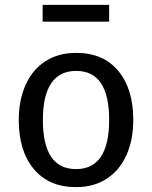

<svg xmlns="http://www.w3.org/2000/svg" viewBox="-20 -756 624 788"><path d="M527 -264Q527 -182 499 -119.5Q471 -57 418 -22.5Q365 12 292 12Q181 12 119 -62Q57 -136 57 -263Q57 -345 85 -407.5Q113 -470 166 -504.5Q219 -539 293 -539Q404 -539 465.5 -465Q527 -391 527 -264ZM156 -263Q156 -62 292 -62Q428 -62 428 -264Q428 -465 293 -465Q156 -465 156 -263ZM155 -667V-736H428V-667Z"/></svg>

Font: Statis Sans
Style: Regular
Weight: 400
Designer: bBox Type GmbH
Foundry: bBox Type GmbH
Version: Version 1.000